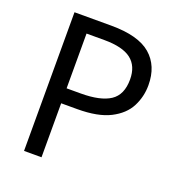

<svg xmlns="http://www.w3.org/2000/svg" viewBox="-129 -822 864 929"><g transform="rotate(20 302.5 -357.0)"><path d="M286 -714Q426 -714 490 -659Q554 -604 554 -504Q554 -445 527.5 -393.5Q501 -342 438.5 -310Q376 -278 269 -278H187V0H97V-714ZM278 -637H187V-355H259Q361 -355 411 -388Q461 -421 461 -500Q461 -569 417 -603Q373 -637 278 -637Z"/></g></svg>

Font: Noto Sans Phoenician
Style: Regular
Weight: 400
Designer: Monotype Design Team
Foundry: Monotype Imaging Inc.
Version: Version 2.001; ttfautohint (v1.8.4.7-5d5b)